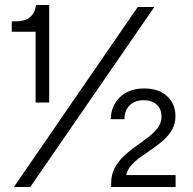

<svg xmlns="http://www.w3.org/2000/svg" viewBox="-20 -749 772 769"><path d="M122.6 -338.3V-621.9H27.1V-663.6H42.3Q82.3 -663.6 101.8 -681.6Q121.3 -699.6 123.9 -729H177V-338.3ZM35.6 0 531.6 -721H598.1L101.1 0ZM425.1 0V-14.3Q425.1 -49.4 439.6 -76.5Q454 -103.6 477 -124.9Q500 -146.3 526 -164.4Q552 -182.6 575 -200.4Q598 -218.1 612.4 -237.7Q626.9 -257.3 626.9 -281.9Q626.9 -312.4 607.7 -330Q588.6 -347.6 555.9 -347.6Q519.7 -347.6 498.8 -326.3Q477.9 -305 478.6 -271.7H423.7Q424.4 -324.9 460.4 -359.8Q496.3 -394.7 557.6 -394.7Q615.3 -394.7 649 -364Q682.7 -333.3 682.7 -283.3Q682.7 -254 669.6 -230.6Q656.6 -207.3 635.6 -188.4Q614.6 -169.6 590.6 -153.1Q566.6 -136.7 544 -120.6Q521.4 -104.6 505.7 -86.8Q490 -69 485.3 -47.7H683.3V0Z"/></svg>

Font: Mona Sans ExtraLight
Style: Regular
Weight: 200
Designer: Deni Anggara
Foundry: GitHub
Version: Version 2.000